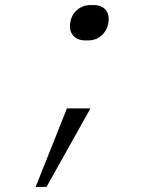

<svg xmlns="http://www.w3.org/2000/svg" viewBox="-20 -580 640 760"><path d="M318 -420Q286 -420 269.5 -439.5Q253 -459 258 -490Q263 -522 285.5 -541Q308 -560 340 -560H350Q382 -560 398 -541Q414 -522 409 -490Q404 -459 382 -439.5Q360 -420 328 -420ZM121 160 245 -151H338L164 160Z"/></svg>

Font: NKDuy Mono Thin
Style: Italic
Weight: 100
Italic angle: -9°
Monospace: yes
Designer: NKDuy
Foundry: NKDuy
Version: Version 2.251; ttfautohint (v1.8.4.7-5d5b)